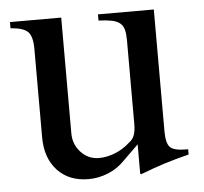

<svg xmlns="http://www.w3.org/2000/svg" viewBox="-43 -549 644 605"><g transform="rotate(-5 279.0 -246.5)"><path d="M534.2 -39.1Q491.2 -28.3 457 -17.6Q422.9 -6.8 379.9 9.8L377 7.8V-85L328.1 -37.1Q305.7 -13.7 275.4 -1.5Q245.1 10.7 213.9 10.7Q152.3 10.7 115.7 -28.3Q79.1 -67.4 79.1 -133.8V-413.1Q79.1 -452.1 64.9 -466.8Q50.8 -481.4 9.8 -484.4V-503.9H171.9V-137.7Q171.9 -102.5 195.3 -77.6Q218.8 -52.7 252 -52.7Q277.3 -52.7 303.2 -63Q329.1 -73.2 351.6 -93.8Q362.3 -101.6 367.2 -114.7Q372.1 -127.9 372.1 -150.4V-414.1Q372.1 -434.6 368.7 -447.8Q365.2 -460.9 356 -468.8Q346.7 -476.6 330.1 -480Q313.5 -483.4 288.1 -484.4V-503.9H464.8V-119.1Q464.8 -80.1 477.5 -67.9Q490.2 -55.7 528.3 -55.7H534.2Z"/></g></svg>

Font: Jomolhari
Style: Regular
Weight: 400
Designer: Christopher J. Fynn
Foundry: Christopher  J.  Fynn (Karma Drubgy¸ Tenzin).
Version: Version 1.000